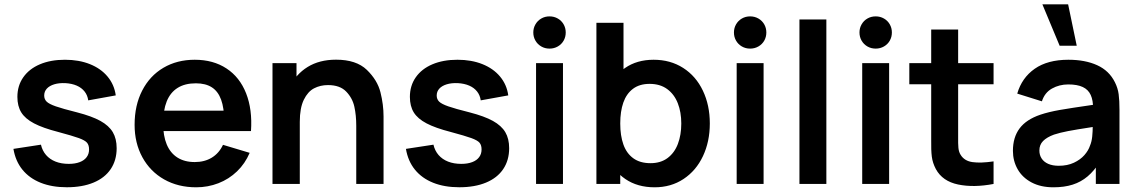

<svg xmlns="http://www.w3.org/2000/svg" viewBox="-20 -822 5082 858"><path d="M40 -156.7 163 -175.5Q169.1 -148.7 185.8 -129.3Q202.6 -110 228.4 -99.8Q254.2 -89.7 287.2 -89.7Q315.7 -89.7 336.1 -97.5Q356.5 -105.2 367.2 -119.7Q378 -134.1 378 -154.2Q378 -173.4 368.9 -184.2Q359.8 -194.9 332.4 -204.9Q304.9 -214.9 240.5 -232.2Q171.6 -249.9 132.1 -270.7Q92.6 -291.4 75.1 -319.6Q57.7 -347.8 57.7 -389Q57.7 -439 84 -476.6Q110.2 -514.2 158.2 -534.6Q206.2 -555 270.2 -555Q332.5 -555 381.5 -535.5Q430.6 -515.9 460.7 -479.8Q490.8 -443.7 497.3 -395.7L374.3 -373.5Q371.2 -396.3 358 -413Q344.8 -429.8 323.1 -439.3Q301.3 -448.8 272.2 -450.5Q243.9 -451.8 222.5 -445.3Q201.1 -438.8 189.3 -426Q177.5 -413.1 177.5 -395.2Q177.5 -378.8 188.3 -368Q199.1 -357.3 229.1 -346.8Q259.2 -336.2 325 -319.7Q390.4 -302.8 428.6 -281.7Q466.8 -260.5 484.1 -231.3Q501.3 -202.2 501.3 -159.7Q501.3 -105.8 474.7 -66.3Q448.1 -26.8 397.8 -6Q347.6 14.8 278.7 14.8Q212.3 14.8 161.8 -5.3Q111.3 -25.5 80.2 -63.8Q49.1 -102.2 40 -156.7Z M581.5 -264.2Q581.5 -351.3 615.4 -417.2Q649.3 -483.2 710.2 -519.1Q771.2 -555 850.2 -555Q933 -555 992.2 -516Q1051.4 -477.1 1079.8 -404.9Q1108.2 -332.8 1101.6 -236.3H982V-280.3Q981.7 -339.5 968.1 -376.6Q954.6 -413.7 926.8 -431.7Q898.9 -449.7 855.2 -449.7Q806.2 -449.7 773.7 -429.2Q741.1 -408.8 725 -368.9Q709 -329 709 -270Q709 -215.2 725 -176.7Q741.1 -138.2 772.8 -118Q804.6 -97.8 850.2 -97.8Q894.2 -97.8 926.6 -117.6Q959 -137.4 976.5 -174.8L1095.7 -139Q1075.3 -90.9 1039.2 -56.2Q1003 -21.4 956 -3.2Q908.9 15 856.8 15Q775.8 15 713.4 -20.3Q651 -55.7 616.2 -119.3Q581.5 -182.9 581.5 -264.2ZM671 -327.5H1042.7V-236.3H671Z M1445.8 -441.8Q1411.2 -441.8 1383.3 -427.2Q1355.5 -412.7 1337.6 -376Q1319.7 -339.3 1319.7 -277.5L1248.2 -308.2Q1248.2 -377.9 1275.2 -434Q1302.2 -490.2 1354.8 -522.8Q1407.5 -555.3 1481.7 -555.3Q1572.2 -555.3 1619.3 -509.8Q1666.5 -464.2 1680.2 -409.5Q1694 -354.8 1694 -301.5V0H1572V-260.2Q1572 -307 1563.5 -345.3Q1555.1 -383.7 1527 -412.8Q1499 -441.8 1445.8 -441.8ZM1197.7 -540H1305V-372.5H1319.7V0H1197.7Z M1794 -156.7 1917 -175.5Q1923.1 -148.7 1939.8 -129.3Q1956.6 -110 1982.4 -99.8Q2008.2 -89.7 2041.2 -89.7Q2069.7 -89.7 2090.1 -97.5Q2110.5 -105.2 2121.2 -119.7Q2132 -134.1 2132 -154.2Q2132 -173.4 2122.9 -184.2Q2113.8 -194.9 2086.4 -204.9Q2058.9 -214.9 1994.5 -232.2Q1925.6 -249.9 1886.1 -270.7Q1846.6 -291.4 1829.1 -319.6Q1811.7 -347.8 1811.7 -389Q1811.7 -439 1838 -476.6Q1864.2 -514.2 1912.2 -534.6Q1960.2 -555 2024.2 -555Q2086.5 -555 2135.5 -535.5Q2184.6 -515.9 2214.7 -479.8Q2244.8 -443.7 2251.3 -395.7L2128.3 -373.5Q2125.2 -396.3 2112 -413Q2098.8 -429.8 2077.1 -439.3Q2055.3 -448.8 2026.2 -450.5Q1997.9 -451.8 1976.5 -445.3Q1955.1 -438.8 1943.3 -426Q1931.5 -413.1 1931.5 -395.2Q1931.5 -378.8 1942.3 -368Q1953.1 -357.3 1983.1 -346.8Q2013.2 -336.2 2079 -319.7Q2144.4 -302.8 2182.6 -281.7Q2220.8 -260.5 2238.1 -231.3Q2255.3 -202.2 2255.3 -159.7Q2255.3 -105.8 2228.7 -66.3Q2202.1 -26.8 2151.8 -6Q2101.6 14.8 2032.7 14.8Q1966.3 14.8 1915.8 -5.3Q1865.3 -25.5 1834.2 -63.8Q1803.1 -102.2 1794 -156.7Z M2375.5 -540H2495.8V0H2375.5ZM2363.2 -676.8Q2363.2 -696.8 2372.8 -713.2Q2382.3 -729.7 2398.8 -739.2Q2415.2 -748.8 2435.7 -748.8Q2456.1 -748.8 2472.7 -739.2Q2489.3 -729.7 2498.7 -713.2Q2508.1 -696.8 2508.1 -676.8Q2508.1 -656.8 2498.7 -640.3Q2489.3 -623.9 2472.7 -614.4Q2456.1 -604.8 2435.7 -604.8Q2415.2 -604.8 2398.8 -614.4Q2382.3 -623.9 2372.8 -640.3Q2363.2 -656.8 2363.2 -676.8Z M2665.5 -270.2Q2665.5 -352.3 2692.7 -416.8Q2719.8 -481.2 2773 -518.1Q2826.1 -555 2900.8 -555Q2975.9 -555 3033 -518.4Q3090.1 -481.8 3121 -416.8Q3152 -351.9 3152 -270.2Q3152 -189.4 3121.4 -124.4Q3090.8 -59.4 3034.7 -22.2Q2978.6 15 2905.3 15Q2828.8 15 2774.7 -21.9Q2720.6 -58.8 2693 -123.3Q2665.5 -187.8 2665.5 -270.2ZM2645.2 -720H2766.3V-379.2H2751.7V0H2645.2ZM3024.5 -270.2Q3024.5 -320.7 3008.9 -360.6Q2993.3 -400.6 2961.6 -423.9Q2929.9 -447.2 2882.8 -447.2Q2838 -447.2 2808.7 -425.2Q2779.4 -403.2 2765.5 -363.7Q2751.7 -324.2 2751.7 -270.2Q2751.7 -215.9 2765.8 -176.3Q2779.8 -136.7 2810 -114.8Q2840.1 -92.8 2887 -92.8Q2932.6 -92.8 2963.5 -116Q2994.3 -139.2 3009.4 -179.2Q3024.5 -219.2 3024.5 -270.2Z M3272 -540H3392.3V0H3272ZM3259.8 -676.8Q3259.8 -696.8 3269.3 -713.2Q3278.8 -729.7 3295.2 -739.2Q3311.7 -748.8 3332.2 -748.8Q3352.6 -748.8 3369.2 -739.2Q3385.8 -729.7 3395.2 -713.2Q3404.6 -696.8 3404.6 -676.8Q3404.6 -656.8 3395.2 -640.3Q3385.8 -623.9 3369.2 -614.4Q3352.6 -604.8 3332.2 -604.8Q3311.7 -604.8 3295.2 -614.4Q3278.8 -623.9 3269.3 -640.3Q3259.8 -656.8 3259.8 -676.8Z M3552.5 -735H3672.8V0H3552.5Z M3833 -540H3953.3V0H3833ZM3820.8 -676.8Q3820.8 -696.8 3830.3 -713.2Q3839.8 -729.7 3856.2 -739.2Q3872.7 -748.8 3893.2 -748.8Q3913.6 -748.8 3930.2 -739.2Q3946.8 -729.7 3956.2 -713.2Q3965.6 -696.8 3965.6 -676.8Q3965.6 -656.8 3956.2 -640.3Q3946.8 -623.9 3930.2 -614.4Q3913.6 -604.8 3893.2 -604.8Q3872.7 -604.8 3856.2 -614.4Q3839.8 -623.9 3830.3 -640.3Q3820.8 -656.8 3820.8 -676.8Z M4162.2 -66.3Q4147.6 -93.8 4144 -122.2Q4140.5 -150.6 4141.3 -197.2V-220.7V-690H4261.7V-227.3V-212.1Q4261.2 -179.6 4262.9 -161.2Q4264.7 -142.8 4272.7 -130.3Q4289.3 -102.8 4325.7 -97.6Q4362 -92.3 4420 -100.8V0Q4331.5 17 4261.6 2.5Q4191.7 -12.1 4162.2 -66.3ZM4043.5 -540H4420V-445.5H4043.5Z M4506.5 -148Q4506.5 -208.2 4536.2 -248.1Q4566 -288.1 4629.3 -309.5Q4666.2 -321.9 4716.3 -330.7Q4766.4 -339.4 4858.8 -352.7Q4883.8 -356.4 4908.2 -359.8L4864.8 -335.7Q4865.1 -373.6 4854.1 -397.6Q4843.2 -421.6 4818.7 -433.1Q4794.2 -444.7 4753.8 -444.7Q4713.8 -444.7 4681 -426.3Q4648.3 -407.9 4636 -369.2L4525.8 -403.7Q4546.3 -474.4 4603.9 -514.7Q4661.5 -555 4754.2 -555Q4829.4 -555 4883 -530.6Q4936.6 -506.2 4962.2 -454.5Q4975.3 -428.8 4979 -401Q4982.7 -373.2 4982.7 -331.3V0H4877V-117.2L4894.5 -97.8Q4869.6 -58.6 4840.2 -33.7Q4810.8 -8.8 4773.4 3.1Q4736 15 4687.7 15Q4630.9 15 4589.9 -6.7Q4548.9 -28.4 4527.7 -65.6Q4506.5 -102.8 4506.5 -148ZM4850.8 -170.7Q4858.4 -188.3 4860.8 -211.4Q4863.2 -234.4 4863.2 -261.5V-271.7L4900.2 -260.5L4856.5 -253.4Q4788.8 -243.1 4752.5 -236.1Q4716.2 -229.1 4690 -220.5Q4657.7 -208.6 4641.2 -191.8Q4624.7 -174.9 4624.7 -149.5Q4624.7 -129.3 4634.7 -113.9Q4644.7 -98.5 4664.1 -89.8Q4683.6 -81.2 4711.5 -81.2Q4749.9 -81.2 4779.1 -94.9Q4808.2 -108.6 4826 -129Q4843.8 -149.4 4850.8 -170.7ZM4638.2 -802.5 4715.3 -617.5H4791.7L4753.2 -802.5Z"/></svg>

Font: Tap Sans
Style: Regular
Weight: 400
Designer: Tap Payments
Foundry: Tap Payments
Version: Version 1.001;Glyphs 3.1.2 (3151)